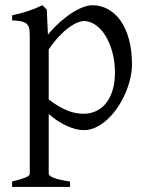

<svg xmlns="http://www.w3.org/2000/svg" viewBox="-20 -489 570 743"><path d="M424.8 -208Q424.8 -250.5 414.8 -287.1Q404.8 -323.7 388.2 -350.6Q371.6 -377.4 349.6 -392.6Q327.6 -407.7 304.2 -407.7Q295.4 -407.7 281.2 -402.3Q267.1 -397 249 -384.3Q231 -371.6 210.4 -350.3Q189.9 -329.1 168.5 -297.9V-104Q190.4 -87.4 209.2 -76.7Q228 -65.9 244.4 -59.8Q260.7 -53.7 275.4 -51.3Q290 -48.8 303.2 -48.8Q329.6 -48.8 351.8 -59.1Q374 -69.3 390.1 -89.4Q406.2 -109.4 415.5 -139.2Q424.8 -168.9 424.8 -208ZM490.7 -240.2Q490.7 -211.9 483.4 -182.1Q476.1 -152.3 463.4 -124Q450.7 -95.7 433.1 -70.3Q415.5 -44.9 394.8 -26.1Q374 -7.3 351.1 3.7Q328.1 14.6 304.2 14.6Q275.4 14.6 239.3 -1.5Q203.1 -17.6 168.5 -47.9V183.1Q168.5 190.9 186.8 198.7Q205.1 206.5 251 213.4V234.4H26.9V213.4Q59.1 205.6 77.1 198.5Q95.2 191.4 95.2 183.1V-347.2Q95.2 -365.2 93.3 -377Q91.3 -388.7 84.2 -395.8Q77.1 -402.8 63.7 -406Q50.3 -409.2 26.9 -410.2V-429.7Q43.5 -433.1 58.6 -437.3Q73.7 -441.4 87.9 -446Q102.1 -450.7 116 -456.3Q129.9 -461.9 144 -468.8L161.1 -451.7L165.5 -355Q189.9 -384.3 214.6 -405.8Q239.3 -427.2 261.7 -441.2Q284.2 -455.1 303.5 -461.9Q322.8 -468.8 336.9 -468.8Q370.1 -468.8 398.4 -453.1Q426.8 -437.5 447.3 -408Q467.8 -378.4 479.2 -335.9Q490.7 -293.5 490.7 -240.2Z"/></svg>

Font: Gentium Plus Am
Style: Regular
Weight: 400
Designer: J. Victor Gaultney, Annie Olsen, Iska Routamaa, Becca Hirsbrunner
Foundry: SIL International
Version: Version 5.000